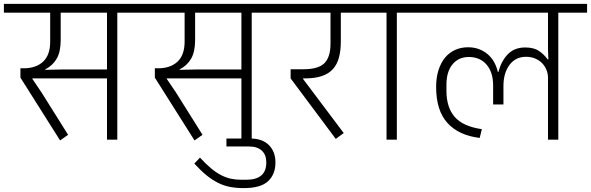

<svg xmlns="http://www.w3.org/2000/svg" viewBox="-40 -718 3038 987"><path d="M65 -319V-367H82Q145 -367 181.5 -401Q218 -435 218 -504V-653H-20V-698H711V-653H563V0H510V-315H126V-313L174 -242L310 -25L269 4ZM192 -359 286 -361H510V-653H272V-512Q272 -452 251.5 -416.5Q231 -381 192 -361Z M756 -319V-367H773Q836 -367 872.5 -401Q909 -435 909 -504V-653H671V-698H1402V-653H1254V0H1201V-315H817V-313L865 -242L1001 -25L960 4ZM883 -359 977 -361H1201V-653H963V-512Q963 -452 942.5 -416.5Q922 -381 883 -361Z M1213 249Q1175 249 1143 243Q1111 237 1081 222Q1051 207 1021.5 183Q992 159 959 123L988 92Q1018 125 1044.5 147Q1071 169 1096 182Q1121 195 1146 200.5Q1171 206 1199 206H1227Q1277 206 1303 184Q1329 162 1329 117Q1329 78 1306 56.5Q1283 35 1240 35H1124V-6H1246Q1309 -6 1342.5 28Q1376 62 1376 117Q1376 178 1338 213.5Q1300 249 1213 249Z M1454 -315V-362H1519Q1597 -362 1628 -393.5Q1659 -425 1659 -493V-653H1362V-698H1839V-653H1712V-505Q1712 -458 1702.5 -422.5Q1693 -387 1671.5 -363Q1650 -339 1614.5 -327Q1579 -315 1528 -315H1518V-312L1727 -34L1686 -4Z M1947 -653H1799V-698H2149V-653H2000V0H1947Z M2777 -319Q2777 -339 2769.5 -358Q2762 -377 2748 -392Q2734 -407 2712.5 -416.5Q2691 -426 2664 -426Q2610 -426 2579 -384Q2548 -342 2548 -276V-181H2495V-279Q2495 -346 2461.5 -385.5Q2428 -425 2370 -425Q2317 -425 2286 -387Q2255 -349 2255 -283V-251Q2255 -166 2297.5 -117Q2340 -68 2437 -54L2426 -9Q2318 -22 2260 -86Q2202 -150 2202 -271Q2202 -320 2214.5 -358.5Q2227 -397 2248.5 -422.5Q2270 -448 2300 -461.5Q2330 -475 2366 -475Q2398 -475 2423.5 -465Q2449 -455 2468.5 -438Q2488 -421 2500.5 -398Q2513 -375 2519 -349H2523Q2535 -401 2569 -437.5Q2603 -474 2660 -474Q2705 -474 2731.5 -455.5Q2758 -437 2775 -413H2779L2777 -465V-653H2109V-698H2978V-653H2830V0H2777Z"/></svg>

Font: IBM Plex Sans Devanagari Light
Style: Regular
Weight: 300
Designer: Mike Abbink, Paul van der Laan, Pieter van Rosmalen, Erin McLaughlin
Foundry: Bold Monday
Version: Version 1.1